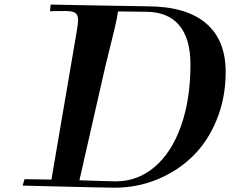

<svg xmlns="http://www.w3.org/2000/svg" viewBox="-20 -828 1027 857"><path d="M636.7 -799.8Q809.1 -799.8 898.2 -725.1Q987.3 -650.4 987.3 -506.8Q987.3 -392.6 947.8 -294.9Q908.2 -197.3 840.8 -131.1Q773.4 -64.9 682.9 -27.6Q592.3 9.8 490.7 9.8Q450.7 9.8 81.1 0.5L89.4 -28.3L209.5 -26.4L321.8 -683.6Q328.6 -724.6 328.6 -738.8Q328.6 -761.2 316.4 -770Q304.2 -778.8 272.9 -778.8Q223.6 -778.8 203.1 -777.8L206.1 -807.6Q222.2 -807.1 420.7 -803.5Q619.1 -799.8 636.7 -799.8ZM334.5 -23.4Q469.7 -18.6 497.1 -18.6Q594.7 -18.6 670.4 -83Q746.1 -147.5 788.1 -266.1Q830.1 -384.8 830.1 -540Q830.1 -655.3 780 -715.1Q730 -774.9 632.3 -775.4Q627.4 -775.4 609.4 -775.6Q591.3 -775.9 562.3 -776.4Q533.2 -776.9 506.8 -776.9Q502.9 -748.5 491 -698Q479 -647.5 465.6 -594.5Q452.1 -541.5 450.2 -532.2Z"/></svg>

Font: QumpellkaNo12
Style: Regular
Weight: 500
Designer: gluk (gluksza@wp.pl)
Foundry: gluk (gluksza@wp.pl)
Version: Version 00.480